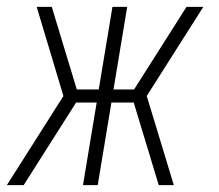

<svg xmlns="http://www.w3.org/2000/svg" viewBox="-20 -540 640 560"><path d="M0 0 165 -260 87 -520H131L204 -279H268L308 -520H351L311 -279H371L524 -520H573L408 -260L487 0H443L370 -241H305L265 0H222L262 -241H202L49 0Z"/></svg>

Font: Iosevka SS04 XLt Ex Obl
Style: Regular
Weight: 200
Width: 7
Italic angle: -9°
Monospace: yes
Designer: Belleve Invis
Foundry: Belleve Invis
Version: Version 19.0.0; ttfautohint (v1.8.4)